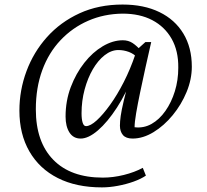

<svg xmlns="http://www.w3.org/2000/svg" viewBox="-20 -602 913 845"><path d="M428.7 222.7Q315.4 222.7 234.4 181.6Q153.3 140.6 109.4 64.5Q65.4 -11.7 65.4 -115.2Q65.4 -205.1 96.7 -289.1Q127.9 -373 187 -439Q246.1 -504.9 330.1 -543.5Q414.1 -582 519.5 -582Q613.3 -582 681.6 -548.8Q750 -515.6 787.1 -454.1Q824.2 -392.6 824.2 -308.6Q824.2 -252.9 801.3 -197.3Q778.3 -141.6 740.2 -95.2Q702.1 -48.8 655.8 -20.5Q609.4 7.8 563.5 7.8Q534.2 7.8 521 -7.8Q507.8 -23.4 507.8 -48.8Q507.8 -67.4 511.2 -91.8Q514.6 -116.2 524.9 -159.7Q535.2 -203.1 555.7 -277.3H569.3Q536.1 -192.4 494.6 -128.4Q453.1 -64.5 411.1 -28.3Q369.1 7.8 335 7.8Q302.7 7.8 285.6 -19Q268.6 -45.9 268.6 -88.9Q268.6 -158.2 291.5 -218.8Q314.5 -279.3 351.1 -325.7Q387.7 -372.1 432.1 -398.4Q476.6 -424.8 520.5 -424.8Q544.9 -424.8 563.5 -412.6Q582 -400.4 600.6 -378.9L585 -347.7Q569.3 -365.2 546.9 -373.5Q524.4 -381.8 501 -381.8Q469.7 -381.8 440.4 -358.9Q411.1 -335.9 388.7 -297.4Q366.2 -258.8 352.5 -208.5Q338.9 -158.2 338.9 -103.5Q338.9 -77.1 343.8 -62Q348.6 -46.9 358.4 -46.9Q377.9 -46.9 405.8 -72.3Q433.6 -97.7 464.8 -141.1Q496.1 -184.6 524.9 -241.2Q553.7 -297.9 575.2 -361.3L582 -382.8L620.1 -417H645.5Q632.8 -361.3 620.1 -304.2Q607.4 -247.1 596.7 -195.3Q585.9 -143.6 579.1 -103.5Q572.3 -63.5 572.3 -42Q612.3 -37.1 647 -56.6Q681.6 -76.2 708 -113.8Q734.4 -151.4 749.5 -200.2Q764.6 -249 764.6 -303.7Q765.6 -377.9 735.4 -431.2Q705.1 -484.4 650.4 -513.2Q595.7 -542 519.5 -542Q437.5 -541 368.2 -510.7Q298.8 -480.5 246.6 -425.3Q194.3 -370.1 166 -293Q137.7 -215.8 137.7 -121.1Q137.7 22.5 214.4 101.1Q291 179.7 432.6 179.7Q477.5 179.7 524.9 168Q572.3 156.2 608.4 136.7L622.1 170.9Q600.6 185.5 567.9 197.3Q535.2 209 498.5 215.8Q461.9 222.7 428.7 222.7Z"/></svg>

Font: Crimson Pro Light
Style: Italic
Weight: 300
Italic angle: -12°
Designer: Jacques Le Bailly
Foundry: Baron von Fonthausen
Version: Version 1.003